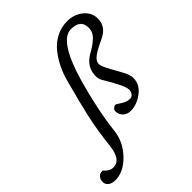

<svg xmlns="http://www.w3.org/2000/svg" viewBox="-418 -825 1228 1228"><g transform="rotate(-45 196.0 -211.0)"><path d="M284 -300Q284 -384 361 -428Q389 -444 403.5 -454Q418 -464 436.5 -480Q455 -496 463.5 -514Q472 -532 472 -554Q472 -627 385 -627Q280 -627 199 -346Q142 -146 121 33Q111 120 44.5 189Q-22 258 -97 258Q-127 258 -145 244Q-163 230 -163 207Q-163 186 -150 171Q-137 156 -115 156Q-110 156 -102.5 165Q-95 174 -81 182.5Q-67 191 -47 191Q20 191 33 80Q48 -52 69.5 -149.5Q91 -247 134 -406Q148 -459 170 -504.5Q192 -550 224.5 -591Q257 -632 303.5 -656Q350 -680 404 -680Q465 -680 510 -644Q555 -608 555 -552Q555 -478 475 -442Q417 -416 385 -393Q353 -370 353 -343Q353 -336 356.5 -324.5Q360 -313 368.5 -296Q377 -279 384 -266.5Q391 -254 404 -230.5Q417 -207 423 -196Q447 -152 447 -123Q447 -65 394.5 -25.5Q342 14 285 14Q255 14 234.5 -5.5Q214 -25 214 -54Q214 -66 224 -75Q234 -84 247 -84Q248 -84 279 -64Q310 -44 337 -44Q354 -44 364.5 -58Q375 -72 375 -91Q375 -126 296 -257Q284 -277 284 -300Z"/></g></svg>

Font: EB Garamond 08
Style: Italic
Weight: 400
Italic angle: -14°
Version: Version 0.016